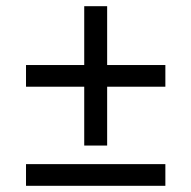

<svg xmlns="http://www.w3.org/2000/svg" viewBox="-20 -600 618 620"><path d="M64 0V-70H514V0ZM64 -320V-390H252V-580H326V-390H514V-320H326V-130H252V-320Z"/></svg>

Font: Oxanium ExtraLight
Style: Regular
Weight: 400
Version: Version 2.000